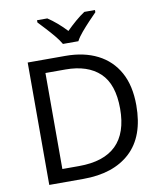

<svg xmlns="http://www.w3.org/2000/svg" viewBox="-100 -1023 929 1103"><g transform="rotate(-10 365.0 -472.0)"><path d="M669 -364Q669 -183 570.5 -91.5Q472 0 296 0H97V-714H317Q425 -714 504 -674Q583 -634 626 -556.5Q669 -479 669 -364ZM574 -361Q574 -504 503.5 -570.5Q433 -637 304 -637H187V-77H284Q574 -77 574 -361ZM315 -784Q302 -807 280 -833.5Q258 -860 234 -886Q210 -912 192 -931V-944H252Q278 -927 306 -903Q334 -879 359 -852Q386 -879 414 -903Q442 -927 468 -944H530V-931Q511 -912 486.5 -886Q462 -860 439.5 -833.5Q417 -807 405 -784Z"/></g></svg>

Font: Noto Sans Hatran
Style: Regular
Weight: 400
Designer: Monotype Design Team
Foundry: Monotype Imaging Inc.
Version: Version 2.001; ttfautohint (v1.8.4.7-5d5b)